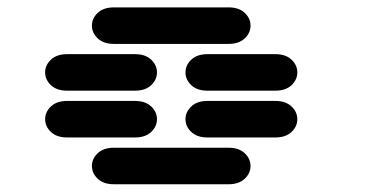

<svg xmlns="http://www.w3.org/2000/svg" viewBox="-20 -881 1040 513"><path d="M284.2 -388.7H590.8Q618.2 -388.7 633.8 -403.3Q649.4 -418 649.4 -437.5Q649.4 -457 633.8 -471.7Q618.2 -486.3 590.8 -486.3H284.2Q256.8 -486.3 241.2 -471.7Q225.6 -457 225.6 -437.5Q225.6 -418 241.2 -403.3Q256.8 -388.7 284.2 -388.7ZM159.2 -513.7H340.8Q368.2 -513.7 383.8 -528.3Q399.4 -543 399.4 -562.5Q399.4 -582 383.8 -596.7Q368.2 -611.3 340.8 -611.3H159.2Q131.8 -611.3 116.2 -596.7Q100.6 -582 100.6 -562.5Q100.6 -543 116.2 -528.3Q131.8 -513.7 159.2 -513.7ZM534.2 -513.7H715.8Q743.2 -513.7 758.8 -528.3Q774.4 -543 774.4 -562.5Q774.4 -582 758.8 -596.7Q743.2 -611.3 715.8 -611.3H534.2Q506.8 -611.3 491.2 -596.7Q475.6 -582 475.6 -562.5Q475.6 -543 491.2 -528.3Q506.8 -513.7 534.2 -513.7ZM159.2 -638.7H340.8Q368.2 -638.7 383.8 -653.3Q399.4 -668 399.4 -687.5Q399.4 -707 383.8 -721.7Q368.2 -736.3 340.8 -736.3H159.2Q131.8 -736.3 116.2 -721.7Q100.6 -707 100.6 -687.5Q100.6 -668 116.2 -653.3Q131.8 -638.7 159.2 -638.7ZM534.2 -638.7H715.8Q743.2 -638.7 758.8 -653.3Q774.4 -668 774.4 -687.5Q774.4 -707 758.8 -721.7Q743.2 -736.3 715.8 -736.3H534.2Q506.8 -736.3 491.2 -721.7Q475.6 -707 475.6 -687.5Q475.6 -668 491.2 -653.3Q506.8 -638.7 534.2 -638.7ZM284.2 -763.7H590.8Q618.2 -763.7 633.8 -778.3Q649.4 -793 649.4 -812.5Q649.4 -832 633.8 -846.7Q618.2 -861.3 590.8 -861.3H284.2Q256.8 -861.3 241.2 -846.7Q225.6 -832 225.6 -812.5Q225.6 -793 241.2 -778.3Q256.8 -763.7 284.2 -763.7Z"/></svg>

Font: Sixtyfour
Style: Regular
Weight: 400
Designer: Jens Kutilek
Foundry: Jens Kutilek
Version: Version 2.001